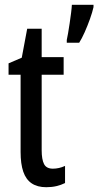

<svg xmlns="http://www.w3.org/2000/svg" viewBox="-20 -780 415 810"><path d="M203.1 -68.4Q215.8 -68.4 228.8 -71.3Q241.7 -74.2 254.4 -80.1V-7.8Q237.8 0.5 218.3 5.1Q198.7 9.8 175.3 9.8Q137.7 9.8 113.5 -6.6Q89.4 -22.9 78.1 -55.9Q66.9 -88.9 66.9 -138.7V-464.8H16.1V-512.7L71.8 -536.6L94.7 -658.7H155.8V-539.1H248.5V-464.8H155.8V-146.5Q155.8 -107.4 165.8 -87.9Q175.8 -68.4 203.1 -68.4ZM374.5 -759.8V-750Q369.6 -728 359.4 -699.5Q349.1 -670.9 337.2 -644Q325.2 -617.2 314 -599.6H261.7V-611.3Q263.7 -620.1 267.1 -639.4Q270.5 -658.7 273.9 -681.9Q277.3 -705.1 280 -726.3Q282.7 -747.6 283.2 -759.8Z"/></svg>

Font: Open Sans Condensed Medium
Style: Regular
Weight: 500
Width: 3
Designer: Monotype Design Team
Foundry: Monotype Imaging Inc.
Version: Version 3.000